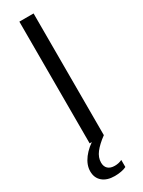

<svg xmlns="http://www.w3.org/2000/svg" viewBox="-246 -757 744 996"><g transform="rotate(-30 126.5 -258.5)"><path d="M84 -729H169.1V0H84ZM13.9 127.9Q13.9 89.3 42.3 51.6Q70.7 13.9 123.1 -16.7H159.7L169.1 0Q128.1 30.1 106.7 58Q85.3 85.9 85.3 116.3Q85.3 140.3 99.4 153.3Q113.6 166.3 139.6 166.3Q163.4 166.3 183.1 156.6V198.9Q171.4 205.3 151.8 208.9Q132.1 212.4 112.9 212.4Q67.1 212.4 40.5 189.8Q13.9 167.1 13.9 127.9Z"/></g></svg>

Font: Mona Sans VF XLt
Style: Regular
Weight: 200
Designer: Deni Anggara
Foundry: GitHub
Version: Version 2.000;Glyphs 3.2.3 (3260)